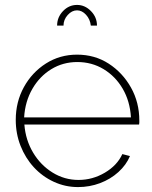

<svg xmlns="http://www.w3.org/2000/svg" viewBox="-20 -750 619 780"><path d="M297 10Q245 10 198.5 -11.5Q152 -33 117.5 -70.5Q83 -108 63.5 -157.5Q44 -207 44 -263Q44 -336 77 -396Q110 -456 166.5 -492Q223 -528 293 -528Q365 -528 421.5 -491.5Q478 -455 512 -394.5Q546 -334 546 -260Q546 -256 546 -252Q546 -248 545 -244H79Q84 -181 114.5 -130Q145 -79 193.5 -49Q242 -19 299 -19Q356 -19 406 -48.5Q456 -78 477 -124L508 -116Q493 -80 461 -51Q429 -22 386.5 -6Q344 10 297 10ZM78 -273H512Q508 -339 478.5 -389.5Q449 -440 401 -469Q353 -498 294 -498Q236 -498 188.5 -469Q141 -440 111.5 -389Q82 -338 78 -273ZM293 -708Q272 -708 255 -689Q238 -670 238 -646H212Q212 -680 236 -705Q260 -730 293 -730Q325 -730 349.5 -705Q374 -680 374 -646H349Q346 -672 329.5 -690Q313 -708 293 -708Z"/></svg>

Font: Raleway Thin ExtraLight
Style: Regular
Weight: 250
Version: Version 4.026